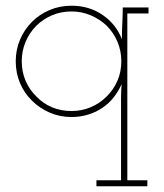

<svg xmlns="http://www.w3.org/2000/svg" viewBox="-20 -401 574 671"><path d="M495 250V229H425V-354H499V-375H409Q409 -348 407.5 -319.5Q406 -291 406 -264Q386 -316 339 -348.5Q292 -381 230 -381Q189 -381 153.5 -366Q118 -351 92 -325Q65 -298 50 -262.5Q35 -227 35 -187Q35 -146 50 -110.5Q65 -75 92 -49Q118 -23 153.5 -7.5Q189 8 230 8Q260 8 288 -0.5Q316 -9 339 -25Q361 -40 377.5 -61Q394 -82 405 -107Q404 -93 403.5 -81Q403 -69 403 -56V229H317V250ZM230 -361Q265 -361 297 -347.5Q329 -334 353 -311Q377 -287 390.5 -255Q404 -223 404 -187Q404 -150 390.5 -119Q377 -88 353 -64Q329 -40 297.5 -26.5Q266 -13 230 -13Q193 -13 162 -26Q131 -39 108 -63Q83 -87 69.5 -118.5Q56 -150 56 -187Q56 -223 69.5 -255Q83 -287 107 -311Q130 -334 161.5 -347.5Q193 -361 230 -361Z"/></svg>

Font: Josefin Slab ExtraLight
Style: Regular
Weight: 250
Designer: Santiago Orozco
Foundry: Typemade
Version: Version 2.000